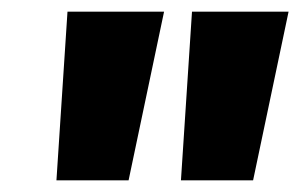

<svg xmlns="http://www.w3.org/2000/svg" viewBox="-20 -716 516 330"><path d="M96 -696H262L201 -406H77ZM310 -696H476L415 -406H291Z"/></svg>

Font: FiraGO Heavy
Style: Italic
Weight: 900
Italic angle: -8°
Designer: bBox Type GmbH
Foundry: bBox Type GmbH
Version: Version 1.001